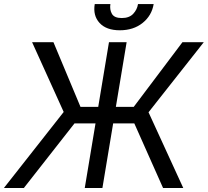

<svg xmlns="http://www.w3.org/2000/svg" viewBox="-38 -938 1037 958"><path d="M593.8 -727.3 540.1 -404.8H629.3L872.2 -727.3H978.7L703.1 -377.8L876.4 0H775.6L632.1 -322.4H526.6L473 0H384.9L438.6 -322.4H333.8L81 0H-18.5L279.8 -379.3L122.2 -727.3H228.7L363.6 -404.8H452.1L505.7 -727.3ZM650.6 -917.6H728.7Q719.1 -860.1 673.5 -823.5Q627.8 -786.9 559.7 -786.9Q492.5 -786.9 458.8 -823.5Q425.1 -860.1 434.7 -917.6H512.8Q508.5 -889.9 520.4 -869Q532.3 -848 569.6 -848Q606.9 -848 626.6 -869Q646.3 -889.9 650.6 -917.6Z"/></svg>

Font: Inter UI
Style: Italic
Weight: 400
Italic angle: -9.39999°
Designer: Rasmus Andersson
Foundry: rsms
Version: 3.2;8d6f07862